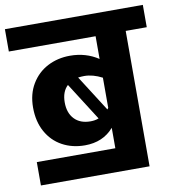

<svg xmlns="http://www.w3.org/2000/svg" viewBox="-103 -767 821 898"><g transform="rotate(-10 307.5 -318.5)"><path d="M635 -587H535V56H19V-55H392V-152Q341 -93 255 -93Q195 -93 147.5 -119Q100 -145 73 -194Q46 -243 46 -309Q46 -373 74.5 -420.5Q103 -468 151 -493Q199 -518 258 -518Q333 -518 392 -479V-587H-20V-693H635ZM307 -413Q296 -413 278 -411L387 -240L392 -247V-390Q348 -413 307 -413ZM300 -199Q322 -199 339 -206L225 -385Q196 -358 196 -307Q196 -257 223.5 -228Q251 -199 300 -199Z"/></g></svg>

Font: FiraGOUPP
Style: Bold
Weight: 700
Designer: bBox Type
Foundry: bBox Type GmbH
Version: Version 1.001